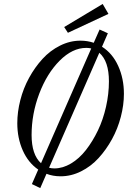

<svg xmlns="http://www.w3.org/2000/svg" viewBox="-20 -883 650 976"><path d="M325.2 -716.3 306.2 -745.6 502 -862.8 531.2 -812.5ZM184.6 73.2 142.1 52.7 174.3 -21Q123.5 -55.7 95.7 -118.4Q67.9 -181.2 67.9 -256.8Q67.9 -314 83.3 -374Q98.6 -434.1 127.9 -487.5Q157.2 -541 196 -583.5Q234.9 -626 285.2 -651.1Q335.4 -676.3 389.2 -676.3Q424.3 -676.3 456.5 -665.5L486.3 -732.9L528.3 -713.9L498.5 -645.5Q551.8 -611.8 580.8 -547.9Q609.9 -483.9 609.9 -406.2Q609.9 -349.1 594.2 -289.1Q578.6 -229 549.3 -175.5Q520 -122.1 481.2 -79.6Q442.4 -37.1 392.1 -12Q341.8 13.2 288.1 13.2Q249 13.2 216.3 0.5ZM140.6 -196.8Q140.6 -96.7 188.5 -53.2L443.8 -636.7Q431.6 -639.6 418.5 -639.6Q348.1 -639.6 283.2 -574.5Q218.3 -509.3 179.4 -406.5Q140.6 -303.7 140.6 -196.8ZM256.3 -26.9Q298.8 -26.9 340.8 -51.8Q382.8 -76.7 417 -120.6Q451.2 -164.6 477.8 -220Q504.4 -275.4 519 -340.6Q533.7 -405.8 533.7 -469.7Q533.7 -571.8 484.9 -614.7L229.5 -30.3Q241.7 -26.9 256.3 -26.9Z"/></svg>

Font: Elstob 10pt
Style: Italic
Weight: 400
Italic angle: -20°
Designer: Peter S. Baker
Version: Version 1.015